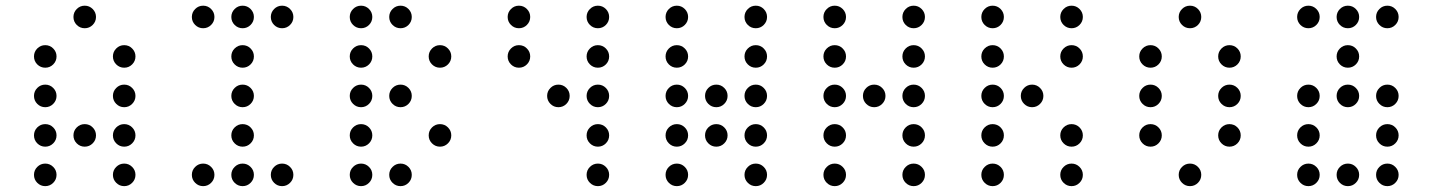

<svg xmlns="http://www.w3.org/2000/svg" viewBox="-20 -674 4962 665"><path d="M312.5 -615.2Q312.5 -599.1 301 -587.6Q289.6 -576.2 273.4 -576.2Q257.3 -576.2 245.8 -587.6Q234.4 -599.1 234.4 -615.2Q234.4 -631.3 245.8 -642.8Q257.3 -654.3 273.4 -654.3Q289.6 -654.3 301 -642.8Q312.5 -631.3 312.5 -615.2ZM175.8 -478.5Q175.8 -462.4 164.3 -450.9Q152.8 -439.5 136.7 -439.5Q120.6 -439.5 109.1 -450.9Q97.7 -462.4 97.7 -478.5Q97.7 -494.6 109.1 -506.1Q120.6 -517.6 136.7 -517.6Q152.8 -517.6 164.3 -506.1Q175.8 -494.6 175.8 -478.5ZM449.2 -478.5Q449.2 -462.4 437.7 -450.9Q426.3 -439.5 410.2 -439.5Q394 -439.5 382.6 -450.9Q371.1 -462.4 371.1 -478.5Q371.1 -494.6 382.6 -506.1Q394 -517.6 410.2 -517.6Q426.3 -517.6 437.7 -506.1Q449.2 -494.6 449.2 -478.5ZM175.8 -341.8Q175.8 -325.7 164.3 -314.2Q152.8 -302.7 136.7 -302.7Q120.6 -302.7 109.1 -314.2Q97.7 -325.7 97.7 -341.8Q97.7 -357.9 109.1 -369.4Q120.6 -380.9 136.7 -380.9Q152.8 -380.9 164.3 -369.4Q175.8 -357.9 175.8 -341.8ZM449.2 -341.8Q449.2 -325.7 437.7 -314.2Q426.3 -302.7 410.2 -302.7Q394 -302.7 382.6 -314.2Q371.1 -325.7 371.1 -341.8Q371.1 -357.9 382.6 -369.4Q394 -380.9 410.2 -380.9Q426.3 -380.9 437.7 -369.4Q449.2 -357.9 449.2 -341.8ZM175.8 -205.1Q175.8 -189 164.3 -177.5Q152.8 -166 136.7 -166Q120.6 -166 109.1 -177.5Q97.7 -189 97.7 -205.1Q97.7 -221.2 109.1 -232.7Q120.6 -244.1 136.7 -244.1Q152.8 -244.1 164.3 -232.7Q175.8 -221.2 175.8 -205.1ZM312.5 -205.1Q312.5 -189 301 -177.5Q289.6 -166 273.4 -166Q257.3 -166 245.8 -177.5Q234.4 -189 234.4 -205.1Q234.4 -221.2 245.8 -232.7Q257.3 -244.1 273.4 -244.1Q289.6 -244.1 301 -232.7Q312.5 -221.2 312.5 -205.1ZM449.2 -205.1Q449.2 -189 437.7 -177.5Q426.3 -166 410.2 -166Q394 -166 382.6 -177.5Q371.1 -189 371.1 -205.1Q371.1 -221.2 382.6 -232.7Q394 -244.1 410.2 -244.1Q426.3 -244.1 437.7 -232.7Q449.2 -221.2 449.2 -205.1ZM175.8 -68.4Q175.8 -52.2 164.3 -40.8Q152.8 -29.3 136.7 -29.3Q120.6 -29.3 109.1 -40.8Q97.7 -52.2 97.7 -68.4Q97.7 -84.5 109.1 -95.9Q120.6 -107.4 136.7 -107.4Q152.8 -107.4 164.3 -95.9Q175.8 -84.5 175.8 -68.4ZM449.2 -68.4Q449.2 -52.2 437.7 -40.8Q426.3 -29.3 410.2 -29.3Q394 -29.3 382.6 -40.8Q371.1 -52.2 371.1 -68.4Q371.1 -84.5 382.6 -95.9Q394 -107.4 410.2 -107.4Q426.3 -107.4 437.7 -95.9Q449.2 -84.5 449.2 -68.4Z M722.7 -615.2Q722.7 -599.1 711.2 -587.6Q699.7 -576.2 683.6 -576.2Q667.5 -576.2 656 -587.6Q644.5 -599.1 644.5 -615.2Q644.5 -631.3 656 -642.8Q667.5 -654.3 683.6 -654.3Q699.7 -654.3 711.2 -642.8Q722.7 -631.3 722.7 -615.2ZM859.4 -615.2Q859.4 -599.1 847.9 -587.6Q836.4 -576.2 820.3 -576.2Q804.2 -576.2 792.7 -587.6Q781.2 -599.1 781.2 -615.2Q781.2 -631.3 792.7 -642.8Q804.2 -654.3 820.3 -654.3Q836.4 -654.3 847.9 -642.8Q859.4 -631.3 859.4 -615.2ZM996.1 -615.2Q996.1 -599.1 984.6 -587.6Q973.1 -576.2 957 -576.2Q940.9 -576.2 929.4 -587.6Q918 -599.1 918 -615.2Q918 -631.3 929.4 -642.8Q940.9 -654.3 957 -654.3Q973.1 -654.3 984.6 -642.8Q996.1 -631.3 996.1 -615.2ZM859.4 -478.5Q859.4 -462.4 847.9 -450.9Q836.4 -439.5 820.3 -439.5Q804.2 -439.5 792.7 -450.9Q781.2 -462.4 781.2 -478.5Q781.2 -494.6 792.7 -506.1Q804.2 -517.6 820.3 -517.6Q836.4 -517.6 847.9 -506.1Q859.4 -494.6 859.4 -478.5ZM859.4 -341.8Q859.4 -325.7 847.9 -314.2Q836.4 -302.7 820.3 -302.7Q804.2 -302.7 792.7 -314.2Q781.2 -325.7 781.2 -341.8Q781.2 -357.9 792.7 -369.4Q804.2 -380.9 820.3 -380.9Q836.4 -380.9 847.9 -369.4Q859.4 -357.9 859.4 -341.8ZM859.4 -205.1Q859.4 -189 847.9 -177.5Q836.4 -166 820.3 -166Q804.2 -166 792.7 -177.5Q781.2 -189 781.2 -205.1Q781.2 -221.2 792.7 -232.7Q804.2 -244.1 820.3 -244.1Q836.4 -244.1 847.9 -232.7Q859.4 -221.2 859.4 -205.1ZM722.7 -68.4Q722.7 -52.2 711.2 -40.8Q699.7 -29.3 683.6 -29.3Q667.5 -29.3 656 -40.8Q644.5 -52.2 644.5 -68.4Q644.5 -84.5 656 -95.9Q667.5 -107.4 683.6 -107.4Q699.7 -107.4 711.2 -95.9Q722.7 -84.5 722.7 -68.4ZM859.4 -68.4Q859.4 -52.2 847.9 -40.8Q836.4 -29.3 820.3 -29.3Q804.2 -29.3 792.7 -40.8Q781.2 -52.2 781.2 -68.4Q781.2 -84.5 792.7 -95.9Q804.2 -107.4 820.3 -107.4Q836.4 -107.4 847.9 -95.9Q859.4 -84.5 859.4 -68.4ZM996.1 -68.4Q996.1 -52.2 984.6 -40.8Q973.1 -29.3 957 -29.3Q940.9 -29.3 929.4 -40.8Q918 -52.2 918 -68.4Q918 -84.5 929.4 -95.9Q940.9 -107.4 957 -107.4Q973.1 -107.4 984.6 -95.9Q996.1 -84.5 996.1 -68.4Z M1269.5 -615.2Q1269.5 -599.1 1258.1 -587.6Q1246.6 -576.2 1230.5 -576.2Q1214.4 -576.2 1202.9 -587.6Q1191.4 -599.1 1191.4 -615.2Q1191.4 -631.3 1202.9 -642.8Q1214.4 -654.3 1230.5 -654.3Q1246.6 -654.3 1258.1 -642.8Q1269.5 -631.3 1269.5 -615.2ZM1406.2 -615.2Q1406.2 -599.1 1394.8 -587.6Q1383.3 -576.2 1367.2 -576.2Q1351.1 -576.2 1339.6 -587.6Q1328.1 -599.1 1328.1 -615.2Q1328.1 -631.3 1339.6 -642.8Q1351.1 -654.3 1367.2 -654.3Q1383.3 -654.3 1394.8 -642.8Q1406.2 -631.3 1406.2 -615.2ZM1269.5 -478.5Q1269.5 -462.4 1258.1 -450.9Q1246.6 -439.5 1230.5 -439.5Q1214.4 -439.5 1202.9 -450.9Q1191.4 -462.4 1191.4 -478.5Q1191.4 -494.6 1202.9 -506.1Q1214.4 -517.6 1230.5 -517.6Q1246.6 -517.6 1258.1 -506.1Q1269.5 -494.6 1269.5 -478.5ZM1543 -478.5Q1543 -462.4 1531.5 -450.9Q1520 -439.5 1503.9 -439.5Q1487.8 -439.5 1476.3 -450.9Q1464.8 -462.4 1464.8 -478.5Q1464.8 -494.6 1476.3 -506.1Q1487.8 -517.6 1503.9 -517.6Q1520 -517.6 1531.5 -506.1Q1543 -494.6 1543 -478.5ZM1269.5 -341.8Q1269.5 -325.7 1258.1 -314.2Q1246.6 -302.7 1230.5 -302.7Q1214.4 -302.7 1202.9 -314.2Q1191.4 -325.7 1191.4 -341.8Q1191.4 -357.9 1202.9 -369.4Q1214.4 -380.9 1230.5 -380.9Q1246.6 -380.9 1258.1 -369.4Q1269.5 -357.9 1269.5 -341.8ZM1406.2 -341.8Q1406.2 -325.7 1394.8 -314.2Q1383.3 -302.7 1367.2 -302.7Q1351.1 -302.7 1339.6 -314.2Q1328.1 -325.7 1328.1 -341.8Q1328.1 -357.9 1339.6 -369.4Q1351.1 -380.9 1367.2 -380.9Q1383.3 -380.9 1394.8 -369.4Q1406.2 -357.9 1406.2 -341.8ZM1269.5 -205.1Q1269.5 -189 1258.1 -177.5Q1246.6 -166 1230.5 -166Q1214.4 -166 1202.9 -177.5Q1191.4 -189 1191.4 -205.1Q1191.4 -221.2 1202.9 -232.7Q1214.4 -244.1 1230.5 -244.1Q1246.6 -244.1 1258.1 -232.7Q1269.5 -221.2 1269.5 -205.1ZM1543 -205.1Q1543 -189 1531.5 -177.5Q1520 -166 1503.9 -166Q1487.8 -166 1476.3 -177.5Q1464.8 -189 1464.8 -205.1Q1464.8 -221.2 1476.3 -232.7Q1487.8 -244.1 1503.9 -244.1Q1520 -244.1 1531.5 -232.7Q1543 -221.2 1543 -205.1ZM1269.5 -68.4Q1269.5 -52.2 1258.1 -40.8Q1246.6 -29.3 1230.5 -29.3Q1214.4 -29.3 1202.9 -40.8Q1191.4 -52.2 1191.4 -68.4Q1191.4 -84.5 1202.9 -95.9Q1214.4 -107.4 1230.5 -107.4Q1246.6 -107.4 1258.1 -95.9Q1269.5 -84.5 1269.5 -68.4ZM1406.2 -68.4Q1406.2 -52.2 1394.8 -40.8Q1383.3 -29.3 1367.2 -29.3Q1351.1 -29.3 1339.6 -40.8Q1328.1 -52.2 1328.1 -68.4Q1328.1 -84.5 1339.6 -95.9Q1351.1 -107.4 1367.2 -107.4Q1383.3 -107.4 1394.8 -95.9Q1406.2 -84.5 1406.2 -68.4Z M1816.4 -615.2Q1816.4 -599.1 1804.9 -587.6Q1793.5 -576.2 1777.3 -576.2Q1761.2 -576.2 1749.8 -587.6Q1738.3 -599.1 1738.3 -615.2Q1738.3 -631.3 1749.8 -642.8Q1761.2 -654.3 1777.3 -654.3Q1793.5 -654.3 1804.9 -642.8Q1816.4 -631.3 1816.4 -615.2ZM2089.8 -615.2Q2089.8 -599.1 2078.4 -587.6Q2066.9 -576.2 2050.8 -576.2Q2034.7 -576.2 2023.2 -587.6Q2011.7 -599.1 2011.7 -615.2Q2011.7 -631.3 2023.2 -642.8Q2034.7 -654.3 2050.8 -654.3Q2066.9 -654.3 2078.4 -642.8Q2089.8 -631.3 2089.8 -615.2ZM1816.4 -478.5Q1816.4 -462.4 1804.9 -450.9Q1793.5 -439.5 1777.3 -439.5Q1761.2 -439.5 1749.8 -450.9Q1738.3 -462.4 1738.3 -478.5Q1738.3 -494.6 1749.8 -506.1Q1761.2 -517.6 1777.3 -517.6Q1793.5 -517.6 1804.9 -506.1Q1816.4 -494.6 1816.4 -478.5ZM2089.8 -478.5Q2089.8 -462.4 2078.4 -450.9Q2066.9 -439.5 2050.8 -439.5Q2034.7 -439.5 2023.2 -450.9Q2011.7 -462.4 2011.7 -478.5Q2011.7 -494.6 2023.2 -506.1Q2034.7 -517.6 2050.8 -517.6Q2066.9 -517.6 2078.4 -506.1Q2089.8 -494.6 2089.8 -478.5ZM1953.1 -341.8Q1953.1 -325.7 1941.7 -314.2Q1930.2 -302.7 1914.1 -302.7Q1897.9 -302.7 1886.5 -314.2Q1875 -325.7 1875 -341.8Q1875 -357.9 1886.5 -369.4Q1897.9 -380.9 1914.1 -380.9Q1930.2 -380.9 1941.7 -369.4Q1953.1 -357.9 1953.1 -341.8ZM2089.8 -341.8Q2089.8 -325.7 2078.4 -314.2Q2066.9 -302.7 2050.8 -302.7Q2034.7 -302.7 2023.2 -314.2Q2011.7 -325.7 2011.7 -341.8Q2011.7 -357.9 2023.2 -369.4Q2034.7 -380.9 2050.8 -380.9Q2066.9 -380.9 2078.4 -369.4Q2089.8 -357.9 2089.8 -341.8ZM2089.8 -205.1Q2089.8 -189 2078.4 -177.5Q2066.9 -166 2050.8 -166Q2034.7 -166 2023.2 -177.5Q2011.7 -189 2011.7 -205.1Q2011.7 -221.2 2023.2 -232.7Q2034.7 -244.1 2050.8 -244.1Q2066.9 -244.1 2078.4 -232.7Q2089.8 -221.2 2089.8 -205.1ZM2089.8 -68.4Q2089.8 -52.2 2078.4 -40.8Q2066.9 -29.3 2050.8 -29.3Q2034.7 -29.3 2023.2 -40.8Q2011.7 -52.2 2011.7 -68.4Q2011.7 -84.5 2023.2 -95.9Q2034.7 -107.4 2050.8 -107.4Q2066.9 -107.4 2078.4 -95.9Q2089.8 -84.5 2089.8 -68.4Z M2363.3 -615.2Q2363.3 -599.1 2351.8 -587.6Q2340.3 -576.2 2324.2 -576.2Q2308.1 -576.2 2296.6 -587.6Q2285.2 -599.1 2285.2 -615.2Q2285.2 -631.3 2296.6 -642.8Q2308.1 -654.3 2324.2 -654.3Q2340.3 -654.3 2351.8 -642.8Q2363.3 -631.3 2363.3 -615.2ZM2636.7 -615.2Q2636.7 -599.1 2625.2 -587.6Q2613.8 -576.2 2597.7 -576.2Q2581.5 -576.2 2570.1 -587.6Q2558.6 -599.1 2558.6 -615.2Q2558.6 -631.3 2570.1 -642.8Q2581.5 -654.3 2597.7 -654.3Q2613.8 -654.3 2625.2 -642.8Q2636.7 -631.3 2636.7 -615.2ZM2363.3 -478.5Q2363.3 -462.4 2351.8 -450.9Q2340.3 -439.5 2324.2 -439.5Q2308.1 -439.5 2296.6 -450.9Q2285.2 -462.4 2285.2 -478.5Q2285.2 -494.6 2296.6 -506.1Q2308.1 -517.6 2324.2 -517.6Q2340.3 -517.6 2351.8 -506.1Q2363.3 -494.6 2363.3 -478.5ZM2636.7 -478.5Q2636.7 -462.4 2625.2 -450.9Q2613.8 -439.5 2597.7 -439.5Q2581.5 -439.5 2570.1 -450.9Q2558.6 -462.4 2558.6 -478.5Q2558.6 -494.6 2570.1 -506.1Q2581.5 -517.6 2597.7 -517.6Q2613.8 -517.6 2625.2 -506.1Q2636.7 -494.6 2636.7 -478.5ZM2363.3 -341.8Q2363.3 -325.7 2351.8 -314.2Q2340.3 -302.7 2324.2 -302.7Q2308.1 -302.7 2296.6 -314.2Q2285.2 -325.7 2285.2 -341.8Q2285.2 -357.9 2296.6 -369.4Q2308.1 -380.9 2324.2 -380.9Q2340.3 -380.9 2351.8 -369.4Q2363.3 -357.9 2363.3 -341.8ZM2500 -341.8Q2500 -325.7 2488.5 -314.2Q2477.1 -302.7 2460.9 -302.7Q2444.8 -302.7 2433.3 -314.2Q2421.9 -325.7 2421.9 -341.8Q2421.9 -357.9 2433.3 -369.4Q2444.8 -380.9 2460.9 -380.9Q2477.1 -380.9 2488.5 -369.4Q2500 -357.9 2500 -341.8ZM2636.7 -341.8Q2636.7 -325.7 2625.2 -314.2Q2613.8 -302.7 2597.7 -302.7Q2581.5 -302.7 2570.1 -314.2Q2558.6 -325.7 2558.6 -341.8Q2558.6 -357.9 2570.1 -369.4Q2581.5 -380.9 2597.7 -380.9Q2613.8 -380.9 2625.2 -369.4Q2636.7 -357.9 2636.7 -341.8ZM2363.3 -205.1Q2363.3 -189 2351.8 -177.5Q2340.3 -166 2324.2 -166Q2308.1 -166 2296.6 -177.5Q2285.2 -189 2285.2 -205.1Q2285.2 -221.2 2296.6 -232.7Q2308.1 -244.1 2324.2 -244.1Q2340.3 -244.1 2351.8 -232.7Q2363.3 -221.2 2363.3 -205.1ZM2500 -205.1Q2500 -189 2488.5 -177.5Q2477.1 -166 2460.9 -166Q2444.8 -166 2433.3 -177.5Q2421.9 -189 2421.9 -205.1Q2421.9 -221.2 2433.3 -232.7Q2444.8 -244.1 2460.9 -244.1Q2477.1 -244.1 2488.5 -232.7Q2500 -221.2 2500 -205.1ZM2636.7 -205.1Q2636.7 -189 2625.2 -177.5Q2613.8 -166 2597.7 -166Q2581.5 -166 2570.1 -177.5Q2558.6 -189 2558.6 -205.1Q2558.6 -221.2 2570.1 -232.7Q2581.5 -244.1 2597.7 -244.1Q2613.8 -244.1 2625.2 -232.7Q2636.7 -221.2 2636.7 -205.1ZM2363.3 -68.4Q2363.3 -52.2 2351.8 -40.8Q2340.3 -29.3 2324.2 -29.3Q2308.1 -29.3 2296.6 -40.8Q2285.2 -52.2 2285.2 -68.4Q2285.2 -84.5 2296.6 -95.9Q2308.1 -107.4 2324.2 -107.4Q2340.3 -107.4 2351.8 -95.9Q2363.3 -84.5 2363.3 -68.4ZM2636.7 -68.4Q2636.7 -52.2 2625.2 -40.8Q2613.8 -29.3 2597.7 -29.3Q2581.5 -29.3 2570.1 -40.8Q2558.6 -52.2 2558.6 -68.4Q2558.6 -84.5 2570.1 -95.9Q2581.5 -107.4 2597.7 -107.4Q2613.8 -107.4 2625.2 -95.9Q2636.7 -84.5 2636.7 -68.4Z M2910.2 -615.2Q2910.2 -599.1 2898.7 -587.6Q2887.2 -576.2 2871.1 -576.2Q2855 -576.2 2843.5 -587.6Q2832 -599.1 2832 -615.2Q2832 -631.3 2843.5 -642.8Q2855 -654.3 2871.1 -654.3Q2887.2 -654.3 2898.7 -642.8Q2910.2 -631.3 2910.2 -615.2ZM3183.6 -615.2Q3183.6 -599.1 3172.1 -587.6Q3160.6 -576.2 3144.5 -576.2Q3128.4 -576.2 3116.9 -587.6Q3105.5 -599.1 3105.5 -615.2Q3105.5 -631.3 3116.9 -642.8Q3128.4 -654.3 3144.5 -654.3Q3160.6 -654.3 3172.1 -642.8Q3183.6 -631.3 3183.6 -615.2ZM2910.2 -478.5Q2910.2 -462.4 2898.7 -450.9Q2887.2 -439.5 2871.1 -439.5Q2855 -439.5 2843.5 -450.9Q2832 -462.4 2832 -478.5Q2832 -494.6 2843.5 -506.1Q2855 -517.6 2871.1 -517.6Q2887.2 -517.6 2898.7 -506.1Q2910.2 -494.6 2910.2 -478.5ZM3183.6 -478.5Q3183.6 -462.4 3172.1 -450.9Q3160.6 -439.5 3144.5 -439.5Q3128.4 -439.5 3116.9 -450.9Q3105.5 -462.4 3105.5 -478.5Q3105.5 -494.6 3116.9 -506.1Q3128.4 -517.6 3144.5 -517.6Q3160.6 -517.6 3172.1 -506.1Q3183.6 -494.6 3183.6 -478.5ZM2910.2 -341.8Q2910.2 -325.7 2898.7 -314.2Q2887.2 -302.7 2871.1 -302.7Q2855 -302.7 2843.5 -314.2Q2832 -325.7 2832 -341.8Q2832 -357.9 2843.5 -369.4Q2855 -380.9 2871.1 -380.9Q2887.2 -380.9 2898.7 -369.4Q2910.2 -357.9 2910.2 -341.8ZM3046.9 -341.8Q3046.9 -325.7 3035.4 -314.2Q3023.9 -302.7 3007.8 -302.7Q2991.7 -302.7 2980.2 -314.2Q2968.8 -325.7 2968.8 -341.8Q2968.8 -357.9 2980.2 -369.4Q2991.7 -380.9 3007.8 -380.9Q3023.9 -380.9 3035.4 -369.4Q3046.9 -357.9 3046.9 -341.8ZM3183.6 -341.8Q3183.6 -325.7 3172.1 -314.2Q3160.6 -302.7 3144.5 -302.7Q3128.4 -302.7 3116.9 -314.2Q3105.5 -325.7 3105.5 -341.8Q3105.5 -357.9 3116.9 -369.4Q3128.4 -380.9 3144.5 -380.9Q3160.6 -380.9 3172.1 -369.4Q3183.6 -357.9 3183.6 -341.8ZM2910.2 -205.1Q2910.2 -189 2898.7 -177.5Q2887.2 -166 2871.1 -166Q2855 -166 2843.5 -177.5Q2832 -189 2832 -205.1Q2832 -221.2 2843.5 -232.7Q2855 -244.1 2871.1 -244.1Q2887.2 -244.1 2898.7 -232.7Q2910.2 -221.2 2910.2 -205.1ZM3183.6 -205.1Q3183.6 -189 3172.1 -177.5Q3160.6 -166 3144.5 -166Q3128.4 -166 3116.9 -177.5Q3105.5 -189 3105.5 -205.1Q3105.5 -221.2 3116.9 -232.7Q3128.4 -244.1 3144.5 -244.1Q3160.6 -244.1 3172.1 -232.7Q3183.6 -221.2 3183.6 -205.1ZM2910.2 -68.4Q2910.2 -52.2 2898.7 -40.8Q2887.2 -29.3 2871.1 -29.3Q2855 -29.3 2843.5 -40.8Q2832 -52.2 2832 -68.4Q2832 -84.5 2843.5 -95.9Q2855 -107.4 2871.1 -107.4Q2887.2 -107.4 2898.7 -95.9Q2910.2 -84.5 2910.2 -68.4ZM3183.6 -68.4Q3183.6 -52.2 3172.1 -40.8Q3160.6 -29.3 3144.5 -29.3Q3128.4 -29.3 3116.9 -40.8Q3105.5 -52.2 3105.5 -68.4Q3105.5 -84.5 3116.9 -95.9Q3128.4 -107.4 3144.5 -107.4Q3160.6 -107.4 3172.1 -95.9Q3183.6 -84.5 3183.6 -68.4Z M3457 -615.2Q3457 -599.1 3445.6 -587.6Q3434.1 -576.2 3418 -576.2Q3401.9 -576.2 3390.4 -587.6Q3378.9 -599.1 3378.9 -615.2Q3378.9 -631.3 3390.4 -642.8Q3401.9 -654.3 3418 -654.3Q3434.1 -654.3 3445.6 -642.8Q3457 -631.3 3457 -615.2ZM3730.5 -615.2Q3730.5 -599.1 3719 -587.6Q3707.5 -576.2 3691.4 -576.2Q3675.3 -576.2 3663.8 -587.6Q3652.3 -599.1 3652.3 -615.2Q3652.3 -631.3 3663.8 -642.8Q3675.3 -654.3 3691.4 -654.3Q3707.5 -654.3 3719 -642.8Q3730.5 -631.3 3730.5 -615.2ZM3457 -478.5Q3457 -462.4 3445.6 -450.9Q3434.1 -439.5 3418 -439.5Q3401.9 -439.5 3390.4 -450.9Q3378.9 -462.4 3378.9 -478.5Q3378.9 -494.6 3390.4 -506.1Q3401.9 -517.6 3418 -517.6Q3434.1 -517.6 3445.6 -506.1Q3457 -494.6 3457 -478.5ZM3730.5 -478.5Q3730.5 -462.4 3719 -450.9Q3707.5 -439.5 3691.4 -439.5Q3675.3 -439.5 3663.8 -450.9Q3652.3 -462.4 3652.3 -478.5Q3652.3 -494.6 3663.8 -506.1Q3675.3 -517.6 3691.4 -517.6Q3707.5 -517.6 3719 -506.1Q3730.5 -494.6 3730.5 -478.5ZM3457 -341.8Q3457 -325.7 3445.6 -314.2Q3434.1 -302.7 3418 -302.7Q3401.9 -302.7 3390.4 -314.2Q3378.9 -325.7 3378.9 -341.8Q3378.9 -357.9 3390.4 -369.4Q3401.9 -380.9 3418 -380.9Q3434.1 -380.9 3445.6 -369.4Q3457 -357.9 3457 -341.8ZM3593.8 -341.8Q3593.8 -325.7 3582.3 -314.2Q3570.8 -302.7 3554.7 -302.7Q3538.6 -302.7 3527.1 -314.2Q3515.6 -325.7 3515.6 -341.8Q3515.6 -357.9 3527.1 -369.4Q3538.6 -380.9 3554.7 -380.9Q3570.8 -380.9 3582.3 -369.4Q3593.8 -357.9 3593.8 -341.8ZM3457 -205.1Q3457 -189 3445.6 -177.5Q3434.1 -166 3418 -166Q3401.9 -166 3390.4 -177.5Q3378.9 -189 3378.9 -205.1Q3378.9 -221.2 3390.4 -232.7Q3401.9 -244.1 3418 -244.1Q3434.1 -244.1 3445.6 -232.7Q3457 -221.2 3457 -205.1ZM3730.5 -205.1Q3730.5 -189 3719 -177.5Q3707.5 -166 3691.4 -166Q3675.3 -166 3663.8 -177.5Q3652.3 -189 3652.3 -205.1Q3652.3 -221.2 3663.8 -232.7Q3675.3 -244.1 3691.4 -244.1Q3707.5 -244.1 3719 -232.7Q3730.5 -221.2 3730.5 -205.1ZM3457 -68.4Q3457 -52.2 3445.6 -40.8Q3434.1 -29.3 3418 -29.3Q3401.9 -29.3 3390.4 -40.8Q3378.9 -52.2 3378.9 -68.4Q3378.9 -84.5 3390.4 -95.9Q3401.9 -107.4 3418 -107.4Q3434.1 -107.4 3445.6 -95.9Q3457 -84.5 3457 -68.4ZM3730.5 -68.4Q3730.5 -52.2 3719 -40.8Q3707.5 -29.3 3691.4 -29.3Q3675.3 -29.3 3663.8 -40.8Q3652.3 -52.2 3652.3 -68.4Q3652.3 -84.5 3663.8 -95.9Q3675.3 -107.4 3691.4 -107.4Q3707.5 -107.4 3719 -95.9Q3730.5 -84.5 3730.5 -68.4Z M4140.6 -615.2Q4140.6 -599.1 4129.2 -587.6Q4117.7 -576.2 4101.6 -576.2Q4085.4 -576.2 4074 -587.6Q4062.5 -599.1 4062.5 -615.2Q4062.5 -631.3 4074 -642.8Q4085.4 -654.3 4101.6 -654.3Q4117.7 -654.3 4129.2 -642.8Q4140.6 -631.3 4140.6 -615.2ZM4003.9 -478.5Q4003.9 -462.4 3992.4 -450.9Q3981 -439.5 3964.8 -439.5Q3948.7 -439.5 3937.3 -450.9Q3925.8 -462.4 3925.8 -478.5Q3925.8 -494.6 3937.3 -506.1Q3948.7 -517.6 3964.8 -517.6Q3981 -517.6 3992.4 -506.1Q4003.9 -494.6 4003.9 -478.5ZM4277.3 -478.5Q4277.3 -462.4 4265.9 -450.9Q4254.4 -439.5 4238.3 -439.5Q4222.2 -439.5 4210.7 -450.9Q4199.2 -462.4 4199.2 -478.5Q4199.2 -494.6 4210.7 -506.1Q4222.2 -517.6 4238.3 -517.6Q4254.4 -517.6 4265.9 -506.1Q4277.3 -494.6 4277.3 -478.5ZM4003.9 -341.8Q4003.9 -325.7 3992.4 -314.2Q3981 -302.7 3964.8 -302.7Q3948.7 -302.7 3937.3 -314.2Q3925.8 -325.7 3925.8 -341.8Q3925.8 -357.9 3937.3 -369.4Q3948.7 -380.9 3964.8 -380.9Q3981 -380.9 3992.4 -369.4Q4003.9 -357.9 4003.9 -341.8ZM4277.3 -341.8Q4277.3 -325.7 4265.9 -314.2Q4254.4 -302.7 4238.3 -302.7Q4222.2 -302.7 4210.7 -314.2Q4199.2 -325.7 4199.2 -341.8Q4199.2 -357.9 4210.7 -369.4Q4222.2 -380.9 4238.3 -380.9Q4254.4 -380.9 4265.9 -369.4Q4277.3 -357.9 4277.3 -341.8ZM4003.9 -205.1Q4003.9 -189 3992.4 -177.5Q3981 -166 3964.8 -166Q3948.7 -166 3937.3 -177.5Q3925.8 -189 3925.8 -205.1Q3925.8 -221.2 3937.3 -232.7Q3948.7 -244.1 3964.8 -244.1Q3981 -244.1 3992.4 -232.7Q4003.9 -221.2 4003.9 -205.1ZM4277.3 -205.1Q4277.3 -189 4265.9 -177.5Q4254.4 -166 4238.3 -166Q4222.2 -166 4210.7 -177.5Q4199.2 -189 4199.2 -205.1Q4199.2 -221.2 4210.7 -232.7Q4222.2 -244.1 4238.3 -244.1Q4254.4 -244.1 4265.9 -232.7Q4277.3 -221.2 4277.3 -205.1ZM4140.6 -68.4Q4140.6 -52.2 4129.2 -40.8Q4117.7 -29.3 4101.6 -29.3Q4085.4 -29.3 4074 -40.8Q4062.5 -52.2 4062.5 -68.4Q4062.5 -84.5 4074 -95.9Q4085.4 -107.4 4101.6 -107.4Q4117.7 -107.4 4129.2 -95.9Q4140.6 -84.5 4140.6 -68.4Z M4550.8 -615.2Q4550.8 -599.1 4539.3 -587.6Q4527.8 -576.2 4511.7 -576.2Q4495.6 -576.2 4484.1 -587.6Q4472.7 -599.1 4472.7 -615.2Q4472.7 -631.3 4484.1 -642.8Q4495.6 -654.3 4511.7 -654.3Q4527.8 -654.3 4539.3 -642.8Q4550.8 -631.3 4550.8 -615.2ZM4687.5 -615.2Q4687.5 -599.1 4676 -587.6Q4664.6 -576.2 4648.4 -576.2Q4632.3 -576.2 4620.8 -587.6Q4609.4 -599.1 4609.4 -615.2Q4609.4 -631.3 4620.8 -642.8Q4632.3 -654.3 4648.4 -654.3Q4664.6 -654.3 4676 -642.8Q4687.5 -631.3 4687.5 -615.2ZM4824.2 -615.2Q4824.2 -599.1 4812.7 -587.6Q4801.3 -576.2 4785.2 -576.2Q4769 -576.2 4757.6 -587.6Q4746.1 -599.1 4746.1 -615.2Q4746.1 -631.3 4757.6 -642.8Q4769 -654.3 4785.2 -654.3Q4801.3 -654.3 4812.7 -642.8Q4824.2 -631.3 4824.2 -615.2ZM4687.5 -341.8Q4687.5 -325.7 4676 -314.2Q4664.6 -302.7 4648.4 -302.7Q4632.3 -302.7 4620.8 -314.2Q4609.4 -325.7 4609.4 -341.8Q4609.4 -357.9 4620.8 -369.4Q4632.3 -380.9 4648.4 -380.9Q4664.6 -380.9 4676 -369.4Q4687.5 -357.9 4687.5 -341.8ZM4550.8 -205.1Q4550.8 -189 4539.3 -177.5Q4527.8 -166 4511.7 -166Q4495.6 -166 4484.1 -177.5Q4472.7 -189 4472.7 -205.1Q4472.7 -221.2 4484.1 -232.7Q4495.6 -244.1 4511.7 -244.1Q4527.8 -244.1 4539.3 -232.7Q4550.8 -221.2 4550.8 -205.1ZM4824.2 -205.1Q4824.2 -189 4812.7 -177.5Q4801.3 -166 4785.2 -166Q4769 -166 4757.6 -177.5Q4746.1 -189 4746.1 -205.1Q4746.1 -221.2 4757.6 -232.7Q4769 -244.1 4785.2 -244.1Q4801.3 -244.1 4812.7 -232.7Q4824.2 -221.2 4824.2 -205.1ZM4687.5 -68.4Q4687.5 -52.2 4676 -40.8Q4664.6 -29.3 4648.4 -29.3Q4632.3 -29.3 4620.8 -40.8Q4609.4 -52.2 4609.4 -68.4Q4609.4 -84.5 4620.8 -95.9Q4632.3 -107.4 4648.4 -107.4Q4664.6 -107.4 4676 -95.9Q4687.5 -84.5 4687.5 -68.4ZM4550.8 -341.8Q4550.8 -325.7 4539.3 -314.2Q4527.8 -302.7 4511.7 -302.7Q4495.6 -302.7 4484.1 -314.2Q4472.7 -325.7 4472.7 -341.8Q4472.7 -357.9 4484.1 -369.4Q4495.6 -380.9 4511.7 -380.9Q4527.8 -380.9 4539.3 -369.4Q4550.8 -357.9 4550.8 -341.8ZM4824.2 -341.8Q4824.2 -325.7 4812.7 -314.2Q4801.3 -302.7 4785.2 -302.7Q4769 -302.7 4757.6 -314.2Q4746.1 -325.7 4746.1 -341.8Q4746.1 -357.9 4757.6 -369.4Q4769 -380.9 4785.2 -380.9Q4801.3 -380.9 4812.7 -369.4Q4824.2 -357.9 4824.2 -341.8ZM4550.8 -68.4Q4550.8 -52.2 4539.3 -40.8Q4527.8 -29.3 4511.7 -29.3Q4495.6 -29.3 4484.1 -40.8Q4472.7 -52.2 4472.7 -68.4Q4472.7 -84.5 4484.1 -95.9Q4495.6 -107.4 4511.7 -107.4Q4527.8 -107.4 4539.3 -95.9Q4550.8 -84.5 4550.8 -68.4ZM4824.2 -68.4Q4824.2 -52.2 4812.7 -40.8Q4801.3 -29.3 4785.2 -29.3Q4769 -29.3 4757.6 -40.8Q4746.1 -52.2 4746.1 -68.4Q4746.1 -84.5 4757.6 -95.9Q4769 -107.4 4785.2 -107.4Q4801.3 -107.4 4812.7 -95.9Q4824.2 -84.5 4824.2 -68.4ZM4687.5 -478.5Q4687.5 -462.4 4676 -450.9Q4664.6 -439.5 4648.4 -439.5Q4632.3 -439.5 4620.8 -450.9Q4609.4 -462.4 4609.4 -478.5Q4609.4 -494.6 4620.8 -506.1Q4632.3 -517.6 4648.4 -517.6Q4664.6 -517.6 4676 -506.1Q4687.5 -494.6 4687.5 -478.5Z"/></svg>

Font: DatDot Light
Style: Regular
Weight: 300
Designer: GGBot
Version: 1.00